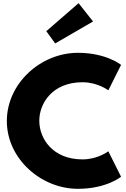

<svg xmlns="http://www.w3.org/2000/svg" viewBox="-20 -1172 793 1207"><path d="M271 -976 327 -899 565 -1037 474 -1152ZM499 -170C595 -170 661 -221 661 -221L741 -61C741 -61 649 15 470 15C237 15 23 -175 23 -411C23 -648 236 -840 470 -840C649 -840 741 -764 741 -764L661 -604C661 -604 595 -655 499 -655C310 -655 227 -523 227 -413C227 -302 310 -170 499 -170Z"/></svg>

Font: Hussar Techniczny
Style: Bold 
Weight: 700
Foundry: Cannot Into Space Fonts
Version: Version 0.77